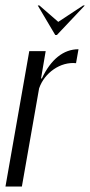

<svg xmlns="http://www.w3.org/2000/svg" viewBox="-37 -682 330 702"><path d="M101 -662 165 -554H171L273 -662H267L176 -602L107 -662ZM70 -495 -17 0H43L106 -359C126 -417 185 -457 241 -451L250 -502C195 -502 149 -465 116 -395H113L130 -495Z"/></svg>

Font: Moniqa Ita Display
Style: Italic
Weight: 400
Italic angle: -10°
Designer: Rajesh Rajput
Foundry: Rajesh Rajput
Version: Version 1.000